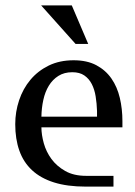

<svg xmlns="http://www.w3.org/2000/svg" viewBox="-20 -693 501 713"><path d="M253.4 -469.2Q303.2 -469.2 337.6 -450.9Q372.1 -432.6 393.8 -401.4Q415.5 -370.1 425 -329.3Q434.6 -288.6 434.6 -243.2V-220.2H133.8Q133.8 -192.9 142.6 -161.1Q151.4 -129.4 171.1 -102.5Q190.9 -75.7 222.4 -57.9Q253.9 -40 299.8 -40H401.4V0H298.3Q230 0 180.4 -15.6Q130.9 -31.2 98.9 -61Q66.9 -90.8 51.8 -133.8Q36.6 -176.8 36.6 -231.9Q36.6 -277.8 51 -320.8Q65.4 -363.8 93 -396.7Q120.6 -429.7 160.9 -449.5Q201.2 -469.2 253.4 -469.2ZM248.5 -424.8Q218.3 -424.8 196.8 -411.1Q175.3 -397.5 161.4 -374.8Q147.5 -352.1 140.9 -322Q134.3 -292 133.8 -259.8H340.3V-280.8Q339.4 -309.1 335.2 -335Q331.1 -360.8 320.8 -380.9Q310.5 -400.9 293.2 -412.8Q275.9 -424.8 248.5 -424.8ZM307.6 -529.8H260.7L132.8 -672.9H246.6Z"/></svg>

Font: Federo
Style: Regular
Weight: 400
Designer: Olexa M. Volochay | Cyreal.org
Foundry: Olexa M. Volochay | Cyreal.org
Version: Version 1.000